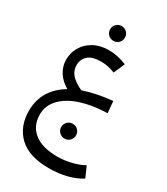

<svg xmlns="http://www.w3.org/2000/svg" viewBox="-246 -769 1076 1239"><g transform="rotate(30 292.5 -149.0)"><path d="M569 306Q526 334 465 350Q404 366 331 366Q182 366 108.5 295.5Q35 225 35 109Q35 -49 180 -136Q131 -164 104.5 -206.5Q78 -249 78 -298Q78 -348 103 -391.5Q128 -435 176 -461.5Q224 -488 289 -488Q353 -488 421 -460L385 -378Q333 -399 283 -399Q215 -399 184.5 -371.5Q154 -344 154 -300Q154 -260 179.5 -230.5Q205 -201 262 -174Q352 -206 475 -218L483 -131Q377 -129 291.5 -102Q206 -75 157 -24.5Q108 26 108 94Q108 178 168 226Q228 274 343 274Q391 274 444.5 261Q498 248 534 227ZM226 -609Q226 -632 242 -648Q258 -664 281 -664Q304 -664 320 -648Q336 -632 336 -609Q336 -586 320 -570Q304 -554 281 -554Q258 -554 242 -570Q226 -586 226 -609ZM268 95Q268 72 284 56Q300 40 323 40Q346 40 362 56Q378 72 378 95Q378 118 362 134Q346 150 323 150Q300 150 284 134Q268 118 268 95Z"/></g></svg>

Font: FiraGO
Style: Regular
Weight: 400
Designer: bBox Type
Foundry: bBox Type GmbH
Version: Version 1.001;April 20, 2020;FontCreator 12.0.0.2555 64-bit